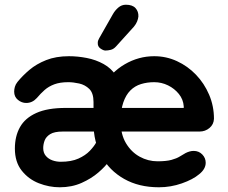

<svg xmlns="http://www.w3.org/2000/svg" viewBox="-20 -783 966 813"><path d="M272 -545Q309 -545 347.5 -537.5Q386 -530 418.5 -512Q451 -494 471 -463.5Q491 -433 491 -388V-267L376 -260V-351Q376 -389 358 -406.5Q340 -424 315 -429.5Q290 -435 269 -435Q234 -435 210 -426Q186 -417 169 -402Q152 -387 136 -368Q117 -347 91 -347Q72 -347 56 -360Q40 -373 40 -395Q40 -405 43 -415.5Q46 -426 54 -436Q75 -462 104.5 -487Q134 -512 175.5 -528.5Q217 -545 272 -545ZM233 10Q188 10 144.5 -7Q101 -24 72 -60.5Q43 -97 43 -154Q43 -206 64.5 -244.5Q86 -283 133.5 -304.5Q181 -326 258 -326H776L758 -308V-333Q756 -362 737.5 -385Q719 -408 691.5 -421.5Q664 -435 633 -435Q603 -435 577 -427Q551 -419 532 -400Q513 -381 502 -349Q491 -317 491 -268Q491 -214 513.5 -176.5Q536 -139 571.5 -119.5Q607 -100 647 -100Q684 -100 706 -106Q728 -112 741.5 -120.5Q755 -129 766 -135Q784 -144 800 -144Q822 -144 836.5 -129Q851 -114 851 -94Q851 -67 823 -45Q797 -23 750 -6.5Q703 10 653 10Q568 10 505.5 -25.5Q443 -61 409.5 -122Q376 -183 376 -260Q376 -350 413 -413.5Q450 -477 508.5 -511Q567 -545 633 -545Q684 -545 729.5 -524Q775 -503 810 -466.5Q845 -430 865.5 -382Q886 -334 886 -280Q885 -256 867 -241Q849 -226 825 -226H246Q210 -226 192.5 -215Q175 -204 169 -188Q163 -172 163 -156Q163 -136 174 -123Q185 -110 202 -104Q219 -98 237 -98Q282 -98 312 -111.5Q342 -125 360.5 -144.5Q379 -164 388 -181L441 -100Q427 -79 397 -53Q367 -27 325.5 -8.5Q284 10 233 10ZM426 -569Q418 -569 405.5 -577.5Q393 -586 394 -602Q394 -611 400 -621L458 -723Q467 -739 481 -751Q495 -763 513 -763Q541 -763 554 -748.5Q567 -734 566 -713Q565 -703 560.5 -692Q556 -681 547 -670L471 -586Q461 -575 449 -572Q437 -569 426 -569Z"/></svg>

Font: zvoove
Style: Bold
Weight: 700
Designer: Vernon Adams (Nunito) & Andrew Paglinawan (Quicksand)
Foundry: zvoove
Version: Version 3.006